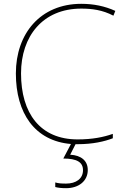

<svg xmlns="http://www.w3.org/2000/svg" viewBox="-20 -744 654 1004"><path d="M439 145C439 97 405 68 347 65L375 10C379 10 382 10 386 10C465 10 526 -4 570 -21V-44C522 -27 463 -15 386 -15C189 -15 90 -153 90 -360C90 -555 204 -699 405 -699C460 -699 516 -692 573 -662L583 -687C528 -712 470 -724 405 -724C191 -724 63 -568 63 -360C63 -152 162 -7 351 9L311 85C382 85 414 104 414 146C414 191 377 216 326 216C301 216 286 215 269 210V234C284 238 301 240 326 240C391 240 439 203 439 145Z"/></svg>

Font: Noto Sans Canadian Aboriginal Thin
Style: Regular
Weight: 100
Designer: Monotype Design Team, Typotheque's Kevin King
Foundry: Monotype Imaging Inc.
Version: Version 2.004